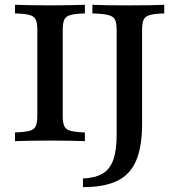

<svg xmlns="http://www.w3.org/2000/svg" viewBox="-20 -591 738 804"><path d="M42.7 0V-36.3Q83.9 -37.9 103.6 -43.1Q123.4 -48.4 129.8 -62.9Q136.3 -77.4 136.3 -105.6V-465.3Q136.3 -494.4 129.8 -508.5Q123.4 -522.6 103.6 -528.2Q83.9 -533.9 42.7 -534.7V-571Q65.3 -570.2 103.2 -569.4Q141.1 -568.5 191.1 -568.5Q237.1 -568.5 275 -569.4Q312.9 -570.2 335.5 -571V-534.7Q295.2 -533.9 275.4 -528.2Q255.6 -522.6 249.2 -508.5Q242.7 -494.4 242.7 -465.3V-105.6Q242.7 -77.4 249.2 -62.9Q255.6 -48.4 275.4 -43.1Q295.2 -37.9 335.5 -36.3V0Q312.9 -0.8 275 -1.6Q237.1 -2.4 191.1 -2.4Q141.1 -2.4 103.2 -1.6Q65.3 -0.8 42.7 0ZM327.4 192.7V156.5Q379.8 154 410.5 135.5Q441.1 116.9 454.8 77Q468.5 37.1 468.5 -28.2V-465.3Q468.5 -494.4 461.7 -508.5Q454.8 -522.6 432.7 -528.2Q410.5 -533.9 366.9 -534.7V-571Q408.9 -568.5 519.4 -568.5Q625 -568.5 667.7 -571V-534.7Q628.2 -533.9 608.1 -528.2Q587.9 -522.6 581.5 -508.5Q575 -494.4 575 -465.3V-71.8Q575 23.4 550 81.9Q525 140.3 470.6 166.5Q416.1 192.7 327.4 192.7Z"/></svg>

Font: Playfair 9pt SemiBold
Style: Regular
Weight: 600
Designer: Claus Eggers Sørensen
Foundry: Claus Eggers Sørensen
Version: Version 2.001;gftools[0.9.30]